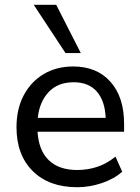

<svg xmlns="http://www.w3.org/2000/svg" viewBox="-20 -774 585 803"><path d="M303 9Q185 9 117 -58.5Q49 -126 49 -242Q49 -318 79 -375Q109 -432 162.5 -464Q216 -496 286 -496Q385 -496 442 -432Q499 -368 499 -256V-223H137Q142 -144 184.5 -103.5Q227 -63 303 -63Q346 -63 386 -76Q426 -89 463 -119L491 -56Q458 -26 406.5 -8.5Q355 9 303 9ZM288 -430Q222 -430 183.5 -389Q145 -348 138 -281H422Q419 -352 385 -391Q351 -430 288 -430ZM254 -552 121 -754H215L318 -552Z"/></svg>

Font: Nunito Sans Medium
Style: Regular
Weight: 500
Designer: Vernon Adams
Foundry: Vernon Adams
Version: Version 3.101; ttfautohint (v1.8.4.7-5d5b);gftools[0.9.27]